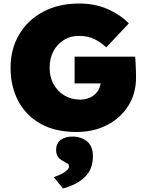

<svg xmlns="http://www.w3.org/2000/svg" viewBox="-20 -740 833 1091"><path d="M414 10Q294 10 210.5 -37Q127 -84 83.5 -166.5Q40 -249 40 -355Q40 -461 88.5 -543.5Q137 -626 225 -673Q313 -720 430 -720Q521 -720 593.5 -687.5Q666 -655 712 -607L584 -471Q554 -499 517 -517.5Q480 -536 427 -536Q380 -536 342.5 -512.5Q305 -489 283.5 -448.5Q262 -408 262 -355Q262 -302 284.5 -261.5Q307 -221 346 -197.5Q385 -174 436 -174Q482 -174 514 -199.5Q546 -225 552 -266H404V-418H748Q749 -407 750.5 -382Q752 -357 752.5 -332.5Q753 -308 753 -299Q753 -209 709.5 -139.5Q666 -70 589.5 -30Q513 10 414 10ZM338 331 286 267Q300 262 320 253Q340 244 356 231.5Q372 219 372 205Q372 195 364.5 190Q357 185 344 178Q321 167 310 152Q299 137 299 113Q299 73 325.5 54.5Q352 36 391 36Q440 36 474 63Q508 90 508 148Q508 221 462.5 265.5Q417 310 338 331Z"/></svg>

Font: Lexend Black
Style: Regular
Weight: 900
Designer: Bonnie Shaver-Troup, Thomas Jockin
Foundry: Lexend
Version: Version 1.007; ttfautohint (v1.8.3)